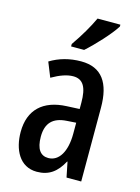

<svg xmlns="http://www.w3.org/2000/svg" viewBox="-118 -833 665 910"><g transform="rotate(15 215.0 -378.0)"><path d="M357 -757V-766H245C224 -721 195 -671 158 -618V-606H222C265 -644 332 -716 357 -757ZM223 -550C167 -550 116 -536 72 -509L101 -437C141 -460 175 -472 205 -472C254 -472 274 -436 274 -361V-330L211 -327C97 -322 32 -262 32 -153C32 -68 69 10 154 10C213 10 251 -18 281 -74H283L298 0H370V-362C370 -483 325 -550 223 -550ZM230 -260 275 -263V-209C275 -121 242 -67 190 -67C152 -67 130 -95 130 -156C130 -222 162 -256 230 -260Z"/></g></svg>

Font: Noto Sans Khmer ExtraCondensed Medium
Style: Regular
Weight: 500
Width: 2
Designer: Danh Hong and the Monotype Design Team
Foundry: Monotype Imaging Inc.
Version: Version 2.004